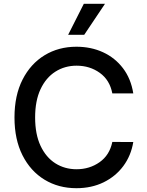

<svg xmlns="http://www.w3.org/2000/svg" viewBox="-20 -984 775 1014"><path d="M683.9 -490.8H573.2Q559.7 -561.4 506.9 -599.3Q454.2 -637.1 384.6 -637.1Q322.1 -637.1 272.4 -605.5Q222.7 -573.9 194.1 -513Q165.5 -452.1 165.5 -363.6Q165.5 -274.9 194.2 -213.8Q223 -152.7 272.5 -121.4Q322.1 -90.2 384.2 -90.2Q453.1 -90.2 506 -127.5Q558.9 -164.8 573.2 -234.4L683.9 -234Q672.2 -162.3 631.4 -107.2Q590.6 -52.2 527 -21.1Q463.4 9.9 383.5 9.9Q289.1 9.9 215.2 -35Q141.3 -79.9 98.9 -163.7Q56.5 -247.5 56.5 -363.6Q56.5 -480.1 99.1 -563.7Q141.7 -647.4 215.6 -692.3Q289.4 -737.2 383.5 -737.2Q460.6 -737.2 524 -708.1Q587.4 -679 629.4 -623.8Q671.5 -568.5 683.9 -490.8ZM339.8 -800.1 422.6 -963.8H534.4L424.7 -800.1Z"/></svg>

Font: Inter UI Medium
Style: Regular
Weight: 500
Designer: Rasmus Andersson
Foundry: rsms
Version: 3.2;8d6f07862